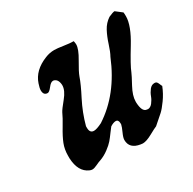

<svg xmlns="http://www.w3.org/2000/svg" viewBox="-113 -588 708 705"><g transform="rotate(-30 240.5 -235.5)"><path d="M91.8 -334Q74.2 -334 74.2 -355.5Q74.2 -364.3 80.1 -381.8Q95.7 -428.7 152.3 -451.2Q170.9 -459 191.4 -459Q203.1 -459 228.5 -455.1Q253.9 -451.2 269.5 -451.2Q271.5 -441.4 271.5 -436.5Q271.5 -417 250 -380.9Q228.5 -344.7 222.7 -328.1Q213.9 -301.8 189.9 -255.4Q166 -209 152.3 -158.2V-151.4Q152.3 -128.9 169.9 -128.9Q181.6 -128.9 205.1 -140.6Q304.7 -205.1 357.4 -334Q366.2 -349.6 375 -377.4Q383.8 -405.3 395.5 -427.2Q407.2 -449.2 427.7 -462.9Q447.3 -471.7 454.1 -471.7L480.5 -451.2Q481.4 -445.3 481.4 -434.6Q481.4 -395.5 442.9 -332.5Q404.3 -269.5 395.5 -246.1Q391.6 -236.3 373.5 -203.1Q355.5 -169.9 355.5 -145.5V-140.6Q357.4 -102.5 375 -99.6Q376 -99.6 377.9 -99.6L379.9 -98.6Q391.6 -98.6 400.4 -109.9Q409.2 -121.1 414.1 -134.3Q418.9 -147.5 427.7 -158.7Q436.5 -169.9 448.2 -169.9H451.2Q456.1 -169.9 459 -166Q461.9 -162.1 464.4 -155.8Q466.8 -149.4 468.8 -146.5Q458 -119.1 441.4 -96.2Q424.8 -73.2 414.1 -63.5Q403.3 -53.7 375 -29.3Q367.2 -26.4 342.3 -12.7Q317.4 1 301.8 1Q300.8 1 297.9 0.5Q294.9 0 293 0Q249 -6.8 249 -43.9Q249 -53.7 257.3 -71.8Q265.6 -89.8 267.6 -99.6V-103.5Q267.6 -120.1 255.9 -120.1Q246.1 -120.1 232.4 -111.3Q229.5 -108.4 218.3 -92.8Q207 -77.1 198.2 -66.9Q189.5 -56.6 171.9 -43.5Q154.3 -30.3 134.8 -23.4Q127.9 -21.5 114.7 -15.1Q101.6 -8.8 93.8 -8.8Q87.9 -8.8 82 -11.7Q43.9 -28.3 41 -85.9V-97.7Q41 -124 49.8 -146.5Q58.6 -168.9 76.7 -198.7Q94.7 -228.5 102.5 -246.1Q107.4 -255.9 129.9 -283.2Q152.3 -310.5 152.3 -332V-334Q150.4 -359.4 132.8 -363.3H129.9Q121.1 -363.3 109.9 -348.6Q98.6 -334 91.8 -334Z"/></g></svg>

Font: Essays1743
Style: Italic
Weight: 500
Italic angle: -10°
Designer: Based on the typeface in a 1743 English translation of the essays of Montaigne.  PostScript/TrueType font designed by Jo
Version: Version 002.100